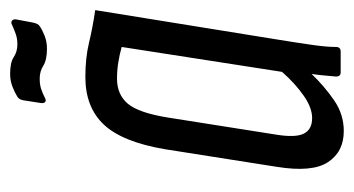

<svg xmlns="http://www.w3.org/2000/svg" viewBox="-176 -500 683 370"><g transform="rotate(-90 165.0 -315.5)"><path d="M97 6Q57 6 37 -24.5Q17 -55 28 -123L62 -339Q76 -421 109.5 -456.5Q143 -492 201 -492Q238 -492 267 -485Q296 -478 330 -473L273 -120Q266 -77 262.5 -51.5Q259 -26 259 -9Q259 0 250 0H210Q202 0 202 -9Q203 -19 204 -31Q205 -43 207 -56Q183 -31 156 -12.5Q129 6 97 6ZM122 -55Q142 -55 165.5 -71.5Q189 -88 211 -113L259 -422Q245 -426 229.5 -428.5Q214 -431 198 -431Q167 -431 149.5 -410Q132 -389 123 -333L90 -124Q84 -87 92 -71Q100 -55 122 -55ZM256 -566Q234 -566 223 -573Q212 -580 198 -580Q187 -580 179 -577.5Q171 -575 161 -570Q156 -567 153 -569.5Q150 -572 151 -578L156 -610Q157 -619 163 -623Q171 -628 182.5 -632.5Q194 -637 207 -637Q229 -637 239.5 -630Q250 -623 264 -623Q275 -623 283.5 -626Q292 -629 301 -633Q306 -636 309.5 -633.5Q313 -631 312 -625L306 -593Q304 -583 299 -580Q292 -575 280.5 -570.5Q269 -566 256 -566Z"/></g></svg>

Font: Sofia Sans Extra Condensed
Style: Italic
Weight: 400
Italic angle: -9°
Designer: Botio Nikoltchev, Ani Petrova
Foundry: lettersoup
Version: Version 4.101; ttfautohint (v1.8.4.7-5d5b)